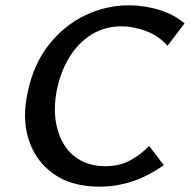

<svg xmlns="http://www.w3.org/2000/svg" viewBox="-20 -690 714 722"><path d="M355 12Q249 12 181 -36.5Q113 -85 87.5 -166Q62 -247 85 -347Q107 -450 164 -522Q221 -594 299.5 -632Q378 -670 465 -670Q522 -670 578 -653Q634 -636 674 -602L610 -518Q576 -556 528.5 -573.5Q481 -591 437 -591Q374 -591 324 -560Q274 -529 240.5 -474Q207 -419 193 -348Q182 -290 189 -239Q196 -188 219.5 -148.5Q243 -109 283 -87Q323 -65 376 -65Q428 -65 467 -85.5Q506 -106 541 -141L596 -69Q533 -25 473.5 -6.5Q414 12 355 12Z"/></svg>

Font: Ysabeau Office SemiBold
Style: Italic
Weight: 600
Italic angle: -12°
Designer: Christian Thalmann (Catharsis Fonts)
Version: Version 2.001;gftools[0.9.30]; featfreeze: tnum,lnum,ss02